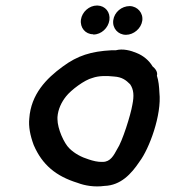

<svg xmlns="http://www.w3.org/2000/svg" viewBox="-20 -668 618 695"><path d="M86 -239C83 -210 89 -178 102 -143C133 -71 183 -30 261 -6C287 4 322 10 358 5C417 3 455 -38 485 -83C520 -129 566 -252 557 -333C556 -355 554 -376 548 -394C552 -407 542 -420 532 -428C520 -449 498 -467 475 -476C454 -485 425 -493 399 -486H383C310 -482 261 -467 207 -427C148 -384 92 -327 86 -239ZM188 -244C190 -273 203 -299 219 -319C237 -342 286 -379 315 -386C337 -394 366 -394 393 -391C422 -389 436 -378 451 -363C464 -344 466 -322 459 -288C453 -252 423 -156 404 -128C392 -106 380 -82 352 -82C334 -81 316 -86 301 -91C275 -99 250 -112 231 -131C212 -149 188 -202 188 -237ZM273 -597C269 -568 289 -544 317 -544L318 -543C347 -543 372 -567 376 -595C380 -624 361 -647 333 -648H331C303 -648 277 -625 273 -597ZM390 -595C386 -566 407 -542 436 -542C464 -542 491 -565 495 -593C499 -621 478 -645 450 -646C420 -646 394 -624 390 -595Z"/></svg>

Font: Hussar Pisanka
Style: Kur
Weight: 400
Designer: Robert Jablonski
Foundry: Cannot Into Space Fonts
Version: Version 1.070